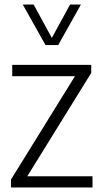

<svg xmlns="http://www.w3.org/2000/svg" viewBox="-20 -828 454 848"><path d="M28.5 0V-35L311 -491.5H34V-541.5H383V-506L100.5 -49.5H388.5V0ZM181 -629 80.5 -808H128.5L209 -660.5L289.5 -808H337.5L237 -629Z"/></svg>

Font: Encode Sans SemiCondensed SemiCondensed Light
Style: Regular
Weight: 300
Width: 4
Designer: Multiple Designers
Foundry: Impallari Type
Version: Version 3.000; ttfautohint (v1.8.3) -l 8 -r 50 -G 200 -x 14 